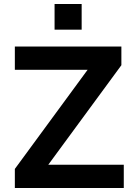

<svg xmlns="http://www.w3.org/2000/svg" viewBox="-20 -937 674 957"><path d="M54 0V-95L454 -640L465 -589H54V-705H585V-612L184 -66L174 -116H597V0ZM252 -789V-917H387V-789Z"/></svg>

Font: Nunito Sans 8pt
Style: Bold
Weight: 700
Version: Version 3.101;gftools[0.9.27]